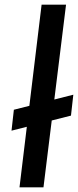

<svg xmlns="http://www.w3.org/2000/svg" viewBox="-20 -797 332 817"><path d="M292 -394 282 -305 29 -241 39 -330ZM157 -777H261L165 0H63Z"/></svg>

Font: Josefin Sans Thin Medium
Style: Italic
Weight: 500
Italic angle: -7°
Version: Version 2.000